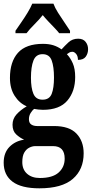

<svg xmlns="http://www.w3.org/2000/svg" viewBox="-21 -786 500 1042"><path d="M193 236Q95 236 47 200Q-1 164 -1 97Q-1 43 30.5 11Q62 -21 110 -28Q87 -38 67 -56.5Q47 -75 47 -109Q47 -141 68.5 -165Q90 -189 124 -209Q84 -226 58.5 -266Q33 -306 33 -363Q33 -451 76.5 -499.5Q120 -548 212 -548Q244 -548 268 -540.5Q292 -533 313 -518Q330 -537 351 -556.5Q372 -576 403 -576Q430 -576 443.5 -559Q457 -542 457 -519Q457 -496 444.5 -478.5Q432 -461 402 -461Q402 -482 392 -493.5Q382 -505 372 -505Q362 -505 355.5 -501Q349 -497 342 -492Q361 -472 374 -442.5Q387 -413 387 -368Q387 -290 344.5 -240Q302 -190 212 -190Q202 -190 187 -191.5Q172 -193 164 -195Q155 -188 145.5 -173Q136 -158 136 -139Q136 -119 148.5 -110.5Q161 -102 180 -102H272Q355 -102 394 -61Q433 -20 433 46Q433 134 374 185Q315 236 193 236ZM210 -245Q247 -245 259.5 -276.5Q272 -308 272 -365Q272 -424 259.5 -458Q247 -492 210 -492Q174 -492 160.5 -457.5Q147 -423 147 -364Q147 -308 160.5 -276.5Q174 -245 210 -245ZM195 180Q264 180 297 150.5Q330 121 330 75Q330 7 267 7H170Q155 7 138.5 15Q122 23 111 41.5Q100 60 100 94Q100 134 126 157Q152 180 195 180ZM63 -619Q76 -638 94 -664Q112 -690 128.5 -717Q145 -744 154 -766H269Q277 -744 294 -717Q311 -690 329 -664Q347 -638 359 -619V-606H300Q291 -618 274.5 -635Q258 -652 240.5 -670.5Q223 -689 211 -704Q192 -680 165.5 -653.5Q139 -627 123 -606H63Z"/></svg>

Font: Noto Serif ExtraCondensed
Style: Bold
Weight: 700
Width: 2
Designer: Monotype Design Team
Foundry: Monotype Imaging Inc.
Version: Version 2.014; ttfautohint (v1.8.4.7-5d5b)